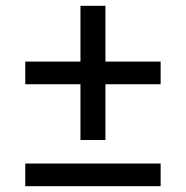

<svg xmlns="http://www.w3.org/2000/svg" viewBox="-20 -641 640 661"><path d="M257 -159V-351H67V-429H257V-621H343V-429H533V-351H343V-159ZM67 0V-78H533V0Z"/></svg>

Font: IBM Plex Sans Text
Style: Regular
Weight: 450
Designer: Mike Abbink, Paul van der Laan, Pieter van Rosmalen
Foundry: Bold Monday
Version: Version 3.005